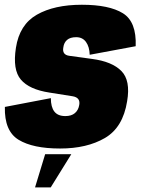

<svg xmlns="http://www.w3.org/2000/svg" viewBox="-27 -621 595 808"><path d="M226 4Q338.5 4 414.5 -40.2Q490.5 -84.5 508 -195Q523 -282.5 483.8 -322.2Q444.5 -362 360.5 -373Q297.5 -382 265.5 -386Q233.5 -390 239.5 -421.5Q242 -441.5 255.2 -453Q268.5 -464.5 293.5 -464.5Q320.5 -464.5 335 -444.2Q349.5 -424 350.5 -390.5L544 -426.5Q548 -529.5 490.2 -565.2Q432.5 -601 317.5 -601Q201.5 -601 128.2 -559.2Q55 -517.5 40 -420Q25.5 -327.5 60.8 -286Q96 -244.5 180.5 -231.5Q246.5 -221.5 279.2 -215.8Q312 -210 306.5 -179.5Q303 -157.5 288.2 -145Q273.5 -132.5 248 -132.5Q216.5 -132.5 201.8 -151.5Q187 -170.5 187 -208L-6.5 -171Q-9 -69.5 51.2 -32.8Q111.5 4 226 4ZM120.5 167.5H186.5L273 28H163Z"/></svg>

Font: Anybody Condensed Black
Style: Italic
Weight: 900
Width: 3
Italic angle: -10°
Version: Version 1.113;gftools[0.9.25]